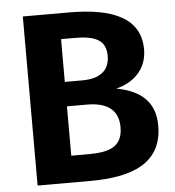

<svg xmlns="http://www.w3.org/2000/svg" viewBox="-53 -796 770 845"><g transform="rotate(-5 332.0 -373.5)"><path d="M461 -395C530 -411 598 -462 598 -556C598 -694 478 -747 283 -747H79V0H312C496 0 631 -50 631 -217C631 -339 545 -379 461 -395ZM298 -633C390 -633 436 -611 436 -542C436 -475 391 -444 315 -444H238V-633ZM313 -118H238V-336H327C407 -336 465 -307 465 -224C465 -135 402 -118 313 -118Z"/></g></svg>

Font: Glow Sans SC Normal
Style: Bold
Weight: 700
Designer: Ryoko NISHIZUKA (kana, bopomofo & ideographs); Paul D. Hunt (Latin, Greek & Cyrillic); Sandoll Communications, Soo-young
Version: Version 0.93